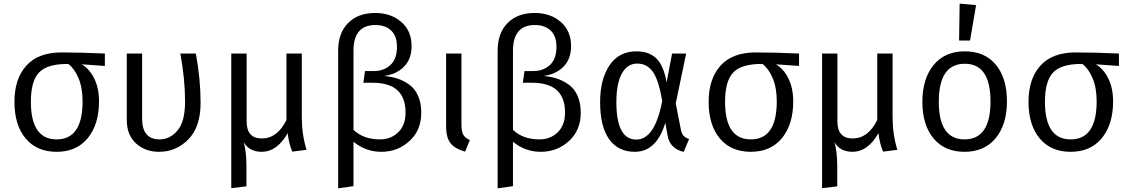

<svg xmlns="http://www.w3.org/2000/svg" viewBox="-20 -819 6176 1051"><path d="M554 -526V-458L427 -467Q469 -443 495.5 -390Q522 -337 522 -264Q522 -138 460.5 -63Q399 12 290 12Q181 12 120 -61.5Q59 -135 59 -262Q59 -387 124 -459.5Q189 -532 317 -532Q418 -532 554 -526ZM290 -56Q432 -56 432 -264Q432 -338 410 -390.5Q388 -443 354 -469H349Q237 -469 193 -421.5Q149 -374 149 -262Q149 -56 290 -56Z M1052 -526Q1078 -388 1078 -256Q1078 -124 1011 -56Q944 12 851 12Q775 12 724.5 -34Q674 -80 674 -162V-526H758V-169Q758 -56 854 -56Q910 -56 951.5 -104.5Q993 -153 993 -263Q993 -387 967 -526Z M1658 1 1580 11Q1561 -32 1555 -90Q1496 12 1413 12Q1344 12 1314 -41Q1329 11 1329 92V201L1246 211V-526H1330V-155Q1330 -61 1413 -61Q1498 -61 1548 -162V-526H1632V-179Q1632 -83 1658 1Z M2082 -403Q2122 -400 2155.5 -389Q2189 -378 2220 -356Q2251 -334 2268.5 -294.5Q2286 -255 2286 -202Q2286 -106 2221.5 -47Q2157 12 2067 12Q1982 12 1915 -43V200L1831 212V-541Q1831 -638 1885.5 -693Q1940 -748 2034 -748Q2120 -748 2176.5 -699Q2233 -650 2233 -567Q2233 -496 2191.5 -454Q2150 -412 2082 -403ZM2060 -56Q2120 -56 2160 -95Q2200 -134 2200 -203Q2200 -366 2020 -366H1969L1978 -430H2026Q2081 -430 2117 -463Q2153 -496 2153 -563Q2153 -622 2121 -652Q2089 -682 2035 -682Q1915 -682 1915 -541V-108Q1970 -56 2060 -56Z M2506 -526V-137Q2506 -99 2516 -81.5Q2526 -64 2552 -52L2526 11Q2469 -5 2445.5 -36Q2422 -67 2422 -127V-526Z M2955 -403Q2995 -400 3028.5 -389Q3062 -378 3093 -356Q3124 -334 3141.5 -294.5Q3159 -255 3159 -202Q3159 -106 3094.5 -47Q3030 12 2940 12Q2855 12 2788 -43V200L2704 212V-541Q2704 -638 2758.5 -693Q2813 -748 2907 -748Q2993 -748 3049.5 -699Q3106 -650 3106 -567Q3106 -496 3064.5 -454Q3023 -412 2955 -403ZM2933 -56Q2993 -56 3033 -95Q3073 -134 3073 -203Q3073 -366 2893 -366H2842L2851 -430H2899Q2954 -430 2990 -463Q3026 -496 3026 -563Q3026 -622 2994 -652Q2962 -682 2908 -682Q2788 -682 2788 -541V-108Q2843 -56 2933 -56Z M3464 -538Q3533 -538 3573 -499Q3613 -460 3629 -368L3659 -526H3736L3679 -253L3707 -110Q3711 -89 3721 -77Q3731 -65 3752 -58L3723 12Q3689 6 3664.5 -17Q3640 -40 3634 -79L3622 -147Q3574 12 3455 12Q3364 12 3314.5 -57Q3265 -126 3265 -260Q3265 -385 3316.5 -461.5Q3368 -538 3464 -538ZM3468 -471Q3414 -471 3384 -416.5Q3354 -362 3354 -260Q3354 -55 3463 -55Q3565 -55 3605 -267Q3585 -383 3553 -427Q3521 -471 3468 -471Z M4354 -526V-458L4227 -467Q4269 -443 4295.5 -390Q4322 -337 4322 -264Q4322 -138 4260.5 -63Q4199 12 4090 12Q3981 12 3920 -61.5Q3859 -135 3859 -262Q3859 -387 3924 -459.5Q3989 -532 4117 -532Q4218 -532 4354 -526ZM4090 -56Q4232 -56 4232 -264Q4232 -338 4210 -390.5Q4188 -443 4154 -469H4149Q4037 -469 3993 -421.5Q3949 -374 3949 -262Q3949 -56 4090 -56Z M4892 1 4814 11Q4795 -32 4789 -90Q4730 12 4647 12Q4578 12 4548 -41Q4563 11 4563 92V201L4480 211V-526H4564V-155Q4564 -61 4647 -61Q4732 -61 4782 -162V-526H4866V-179Q4866 -83 4892 1Z M5233 -799 5323 -791 5290 -597H5230ZM5261 -538Q5371 -538 5431.5 -464.5Q5492 -391 5492 -264Q5492 -138 5430.5 -63Q5369 12 5260 12Q5151 12 5090 -61.5Q5029 -135 5029 -262Q5029 -388 5090.5 -463Q5152 -538 5261 -538ZM5261 -470Q5119 -470 5119 -262Q5119 -56 5260 -56Q5402 -56 5402 -264Q5402 -470 5261 -470Z M6105 -526V-458L5978 -467Q6020 -443 6046.5 -390Q6073 -337 6073 -264Q6073 -138 6011.5 -63Q5950 12 5841 12Q5732 12 5671 -61.5Q5610 -135 5610 -262Q5610 -387 5675 -459.5Q5740 -532 5868 -532Q5969 -532 6105 -526ZM5841 -56Q5983 -56 5983 -264Q5983 -338 5961 -390.5Q5939 -443 5905 -469H5900Q5788 -469 5744 -421.5Q5700 -374 5700 -262Q5700 -56 5841 -56Z"/></svg>

Font: FiraGO Book
Style: Regular
Weight: 350
Designer: bBox Type
Foundry: bBox Type GmbH
Version: Version 1.001;PS 001.001;hotconv 1.0.88;makeotf.lib2.5.64775